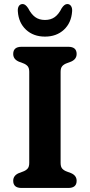

<svg xmlns="http://www.w3.org/2000/svg" viewBox="-20 -932 446 952"><path d="M280.5 -124Q280.5 -104.5 289.2 -95.2Q298 -86 312.5 -81L332.5 -73.5Q360 -61.5 360 -35.5Q360 0 318.5 0H87Q45.5 0 45.5 -35.5Q45.5 -61.5 73 -73.5L93 -81Q107.5 -86 116.2 -95.2Q125 -104.5 125 -124V-576Q125 -595.5 116.2 -604.8Q107.5 -614 93 -619L73 -626.5Q45.5 -638.5 45.5 -664.5Q45.5 -700 87 -700H318.5Q360 -700 360 -664.5Q360 -638.5 332.5 -626.5L312.5 -619Q298 -614 289.2 -604.8Q280.5 -595.5 280.5 -576ZM203 -833Q232 -833 251.8 -847.5Q271.5 -862 286 -891.5Q299.5 -912 313.5 -912Q325.5 -912 332.2 -902Q339 -892 337.5 -875Q333.5 -818.5 296.8 -784.5Q260 -750.5 203 -750.5Q146 -750.5 109.2 -784.5Q72.5 -818.5 68.5 -875Q67 -892 73.5 -902Q80 -912 92.5 -912Q106 -912 119.5 -891.5Q134.5 -862 154.2 -847.5Q174 -833 203 -833Z"/></svg>

Font: Fraunces 9pt SuperSoft SemiBold
Style: Regular
Weight: 600
Version: Version 1.000;[0bf87f6ff]